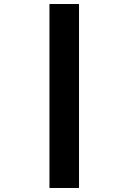

<svg xmlns="http://www.w3.org/2000/svg" viewBox="-20 -830 640 955"><path d="M373 105H226V-810H373Z"/></svg>

Font: Fira Mono
Style: Bold
Weight: 700
Monospace: yes
Designer: Carrois Corporate & Edenspiekermann AG
Foundry: Carrois Corporate GbR & Edenspiekermann AG
Version: Version 3.206